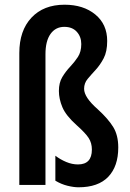

<svg xmlns="http://www.w3.org/2000/svg" viewBox="-20 -878 551 815"><path d="M435 -704Q435 -659 420 -630.5Q405 -602 386 -581.5Q367 -561 352 -543Q337 -525 337 -501Q337 -465 394 -415Q439 -374 460.5 -339Q482 -304 482 -252Q482 -172 439.5 -127.5Q397 -83 313 -83Q293 -83 266.5 -89.5Q240 -96 215 -111V-217Q236 -201 261 -190.5Q286 -180 311 -180Q370 -180 370 -243Q370 -271 356.5 -292Q343 -313 306 -346Q260 -387 245 -422.5Q230 -458 230 -492Q230 -527 244.5 -551Q259 -575 277.5 -594.5Q296 -614 310.5 -636Q325 -658 325 -691Q325 -722 306 -743Q287 -764 253 -764Q216 -764 194.5 -734Q173 -704 173 -648V-93H62V-653Q62 -748 113.5 -803Q165 -858 254 -858Q334 -858 384.5 -816.5Q435 -775 435 -704Z"/></svg>

Font: Noto Sans Kannada UI ExtraCondensed SemiBold
Style: Regular
Weight: 600
Width: 2
Designer: Jelle Bosma - Monotype Design Team
Foundry: Monotype Imaging Inc.
Version: Version 2.005; ttfautohint (v1.8.4.7-5d5b)